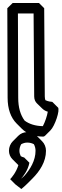

<svg xmlns="http://www.w3.org/2000/svg" viewBox="-20 -880 412 1286"><path d="M267 -35C217 -36 176 -49 145 -72C116 -111 102 -162 102 -225L100 -790H205L209 -234C209 -213 217 -198 227 -188L263 -153C274 -142 288 -135 300 -132C296 -105 282 -63 267 -35ZM270 35C274 35 279 32 283 28L318 -7C347 -35 384 -143 368 -161H367L332 -196C331 -197 330 -198 328 -198C323 -198 303 -200 284 -209C282 -214 280 -224 280 -234L276 -825L241 -860H65L29 -825L31 -225C31 -151 52 -92 91 -53L126 -18C160 16 209 35 270 35ZM121 317C133 304 167 263 177 210L142 175C134 173 126 170 119 166C114 155 110 143 110 130C110 114 115 98 122 86C135 79 148 75 163 75C179 75 195 79 207 86C214 99 218 114 218 130C218 195 183 253 143 298C135 305 129 311 121 317ZM163 5C139 5 118 14 102 30L66 66C50 82 40 105 40 130C40 152 49 172 63 186L98 221L103 226C89 274 57 311 49 319L48 320L83 355L123 386C136 375 149 364 162 351L197 316C246 267 288 204 288 130C288 105 278 82 262 66L227 31C211 15 188 5 163 5Z"/></svg>

Font: Hussar Press
Style: Bold
Weight: 700
Foundry: Cannot Into Space Fonts
Version: Version 1.43